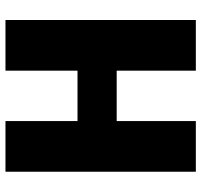

<svg xmlns="http://www.w3.org/2000/svg" viewBox="-37 -698 735 701"><g transform="rotate(-90 330.5 -347.5)"><path d="M423 0H608V-695H423V-432H239V-695H54V0H239V-289H423Z"/></g></svg>

Font: Fira Sans ExtraBold
Style: Regular
Weight: 800
Designer: bBox Type GmbH & Carrois Corporate GbR & Edenspiekermann AG
Foundry: bBox Type GmbH & Carrois Corporate GbR & Edenspiekermann AG
Version: Version 4.300;PS 004.300;hotconv 1.0.88;makeotf.lib2.5.64775